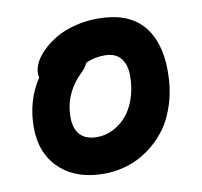

<svg xmlns="http://www.w3.org/2000/svg" viewBox="-72 -777 812 771"><g transform="rotate(-10 334.5 -391.0)"><path d="M292 -82Q179.2 -82 112.5 -144.8Q45.9 -207.5 45.9 -314Q45.9 -422.9 102.1 -507.8Q100.1 -513.7 100.1 -526.9Q100.1 -546.9 111.8 -569.8Q123.5 -592.8 147.5 -616Q171.4 -639.2 203.4 -658Q235.4 -676.8 280.3 -688.5Q325.2 -700.2 375 -700.2Q496.1 -700.2 555.7 -633.1Q615.2 -565.9 615.2 -443.8Q615.2 -373 596.7 -312.7Q578.1 -252.4 546.9 -210.7Q515.6 -168.9 474.1 -139.4Q432.6 -109.9 386.5 -95.9Q340.3 -82 292 -82ZM198.2 -328.1Q198.2 -282.2 221.2 -257.1Q244.1 -231.9 291 -231.9Q323.2 -231.9 353.8 -246.6Q384.3 -261.2 408.7 -288.3Q433.1 -315.4 448 -358.2Q462.9 -400.9 462.9 -452.1Q462.9 -496.6 441.7 -523.2Q420.4 -549.8 375 -549.8Q333.5 -549.8 297.9 -533.2Q292.5 -517.6 275.9 -501Q198.2 -427.7 198.2 -328.1Z"/></g></svg>

Font: Shantell Sans Irregular Bouncy
Style: Bold
Weight: 700
Designer: Stephen Nixon, Anya Danilova, Shantell Martin
Foundry: Arrow Type
Version: Version 1.006;[9816181b4]